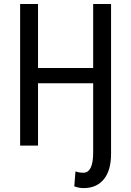

<svg xmlns="http://www.w3.org/2000/svg" viewBox="-20 -731 660 964"><path d="M170.9 -710.9V-389.6H447.8V-710.9H537.6V41Q537.6 125 501.2 169.2Q464.8 213.4 399.9 213.4Q376 213.4 353 204.6L358.9 129.4Q375 136.2 398.9 136.2Q447.8 136.2 447.8 33.7V-313H170.9V0H81.1V-710.9Z"/></svg>

Font: MAUL Condensed
Style: Condensed Regular
Weight: 400
Designer: MAUL
Version: Version 1.0; 2020; ttfautohint (v1.8.3)